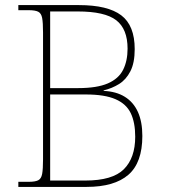

<svg xmlns="http://www.w3.org/2000/svg" viewBox="-20 -734 662 754"><path d="M52 0V-20H93Q118 -20 130 -26Q142 -32 145.5 -51Q149 -70 149 -108V-606Q149 -645 145.5 -663.5Q142 -682 130 -688Q118 -694 93 -694H52V-714H290Q403 -714 456 -674Q509 -634 509 -541Q509 -487 492 -454Q475 -421 447.5 -404Q420 -387 387 -379V-377Q436 -375 470 -354Q504 -333 521.5 -294.5Q539 -256 539 -200Q539 -95 484 -47.5Q429 0 320 0ZM315 -25Q422 -25 466.5 -69.5Q511 -114 511 -197Q511 -253 493.5 -289.5Q476 -326 433.5 -344.5Q391 -363 317 -363H177V-25ZM287 -388Q361 -388 403.5 -406.5Q446 -425 463.5 -460Q481 -495 481 -543Q481 -620 436.5 -654.5Q392 -689 285 -689H177V-388Z"/></svg>

Font: Noto Serif Thai Thin
Style: Regular
Weight: 250
Version: Version 2.001